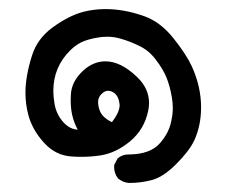

<svg xmlns="http://www.w3.org/2000/svg" viewBox="-20 -175 540 427"><path d="M242.2 221.7Q233.9 210 233.9 197.3Q233.9 194.8 233.9 191.9L241.7 177.2Q252 168.5 265.6 168.5Q267.1 168.5 268.6 168.5Q314 167.5 334.7 144.5Q355.5 121.6 360.8 94.7Q364.3 79.1 364.3 65.9Q364.3 52.7 362.3 42Q357.9 16.1 350.3 -2.4Q342.8 -21 327.1 -41.5Q312 -62 291 -72.3Q269.5 -83 248.5 -88.9Q233.9 -93.3 218.8 -93.3Q212.9 -93.3 207 -92.8Q185.5 -90.3 168.5 -84.2Q151.4 -78.1 136.2 -63Q98.6 -25.9 98.6 27.3Q98.6 40 101.1 54.7Q105 80.6 123.5 99.6Q137.2 112.8 152.8 113.3Q144.5 97.7 140.9 82.3Q137.2 66.9 137.2 47.9Q137.2 41.5 137.7 34.7Q139.2 6.3 164.1 -17.1Q187 -38.6 214.4 -38.6Q248.5 -38.6 284.7 -3.9Q311.5 21.5 311.5 54.2Q311.5 62.5 309.6 71.3Q300.8 113.3 269 139.6Q237.8 165 204.6 170.4Q183.1 173.8 160.6 173.8Q149.4 173.8 138.2 172.9Q103 170.4 77.6 142.1Q52.7 114.7 43.5 82.5Q36.6 57.1 36.6 31.7Q36.6 -5.9 51.3 -51.8Q63 -89.4 97.7 -114.5Q132.3 -139.6 164.1 -148.4Q188.5 -154.8 214.8 -154.8Q255.9 -154.8 300.3 -139.2Q336.4 -126.5 365.2 -90.6Q394 -54.7 406.7 -27.3Q427.2 18.1 427.2 63.5Q427.2 105 411.6 138.2Q399.9 162.1 371.3 190.4Q342.8 218.8 318.1 225.3Q293.5 231.9 267.6 231.9Q254.4 231.4 242.2 221.7ZM246.1 58.6Q246.1 56.2 245.6 54.7Q243.2 36.6 231 29.8Q225.6 26.9 220.2 26.9Q212.9 26.9 205.6 34.2Q198.2 41.5 198.2 51.8Q198.2 52.7 198.2 54.2Q199.7 73.7 210.4 84Q216.8 90.8 229 96.7Q246.1 74.2 246.1 58.6Z"/></svg>

Font: Bakudai
Style: Medium
Weight: 500
Version: Version 1.48